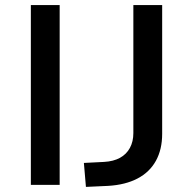

<svg xmlns="http://www.w3.org/2000/svg" viewBox="-20 -725 757 753"><path d="M101 0V-705H214V0ZM317 8 309 -86 388 -90Q425 -92 450.5 -106Q476 -120 489.5 -145Q503 -170 503 -203V-705H616V-200Q616 -139 591.5 -94.5Q567 -50 519.5 -25Q472 0 404 4Z"/></svg>

Font: Nunito Sans 10pt SemiExpanded SemiBold
Style: Regular
Weight: 600
Width: 6
Designer: Vernon Adams
Foundry: Vernon Adams
Version: Version 3.101;gftools[0.9.27]